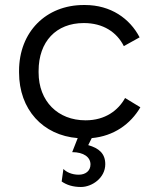

<svg xmlns="http://www.w3.org/2000/svg" viewBox="-20 -546 613 766"><path d="M303 200C347 200 400 164 400 109C400 66 374 45 332 33L346 5C434 -3 501 -51 540 -118L479 -155C452 -106 400 -66 322 -66H321C211 -66 134 -142 134 -257V-263C134 -380 204 -454 314 -454H315C391 -454 446 -418 474 -362L537 -397C498 -472 422 -526 319 -526H314C164 -526 56 -419 56 -263V-257C56 -109 151 -6 290 5L268 61C314 61 341 81 341 110C341 136 321 151 294 151C266 151 244 140 233 128L226 178C246 192 271 200 303 200Z"/></svg>

Font: Fixel Display Regular
Style: Regular
Weight: 400
Designer: AlfaBravo + MacPaw
Foundry: Kyrylo Tkachov, Marchela Mozhyna, Serhii Makarenko, Maria Weinstein, Zakhar Kryvoshyya
Version: Version 1.211